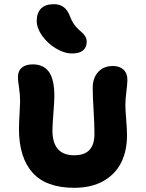

<svg xmlns="http://www.w3.org/2000/svg" viewBox="-20 -938 697 919"><path d="M325.2 -682.1Q287.6 -682.1 247.8 -706.1Q208 -730 181.9 -766.6Q155.8 -803.2 155.8 -837.9Q155.8 -875.5 176 -896.7Q196.3 -918 237.8 -918Q265.6 -918 284.7 -904.1Q303.7 -890.1 315.9 -857.9Q322.8 -838.4 333.7 -822.8Q344.7 -807.1 355 -798.1Q365.2 -789.1 374.5 -780.5Q383.8 -772 389.4 -761.5Q395 -751 395 -737.8Q395 -711.4 377.4 -696.8Q359.9 -682.1 325.2 -682.1ZM335.9 -39.1Q200.2 -39.1 135.5 -111.8Q70.8 -184.6 70.8 -320.8Q70.8 -346.7 73.5 -391.6Q76.2 -436.5 76.2 -451.2Q76.2 -487.8 71 -519.5Q65.9 -551.3 65.9 -569.8Q65.9 -598.6 84.5 -614.3Q103 -629.9 137.2 -629.9Q188.5 -629.9 214.4 -593.8Q240.2 -557.6 240.2 -477.1Q240.2 -454.1 235.6 -396.5Q231 -338.9 231 -314Q231 -194.8 335 -194.8Q384.3 -194.8 408.2 -220.2Q432.1 -245.6 432.1 -297.9Q432.1 -342.8 428 -409.7Q423.8 -476.6 423.8 -517.1Q423.8 -565.4 450.2 -593.8Q476.6 -622.1 520 -622.1Q552.7 -622.1 571.3 -604.5Q589.8 -586.9 589.8 -555.2Q589.8 -539.1 585 -500.5Q580.1 -461.9 580.1 -436Q580.1 -413.6 584 -366Q587.9 -318.4 587.9 -291Q587.9 -215.8 560.1 -159.9Q532.2 -104 474.9 -71.5Q417.5 -39.1 335.9 -39.1Z"/></svg>

Font: Shantell Sans Irregular
Style: Bold
Weight: 700
Designer: Stephen Nixon, Anya Danilova, Shantell Martin
Foundry: Arrow Type
Version: Version 1.006;[9816181b4]